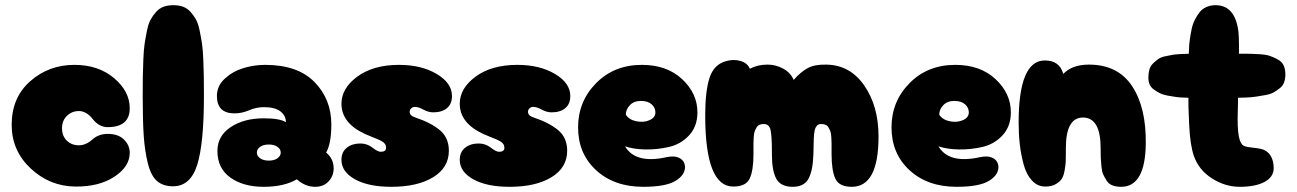

<svg xmlns="http://www.w3.org/2000/svg" viewBox="-20 -720 4999 740"><path d="M270 -1Q362 0 421 -39Q480 -78 480 -131Q480 -160 458 -182Q436 -204 395 -204Q360 -204 335.5 -182Q311 -160 284 -160Q256 -160 237.5 -178Q219 -196 219 -226Q219 -255 238 -273.5Q257 -292 284 -292Q313 -292 337.5 -261Q362 -230 395 -230Q480 -230 480 -303Q480 -368 419.5 -419Q359 -470 267 -470Q168 -470 96.5 -407Q25 -344 25 -239Q25 -139 98.5 -70.5Q172 -2 270 -1Z M647 -2Q714 -2 740 -84.5Q766 -167 766 -351Q766 -397 765.5 -425.5Q765 -454 763.5 -491.5Q762 -529 758.5 -552Q755 -575 749.5 -602Q744 -629 735.5 -644.5Q727 -660 714.5 -674Q702 -688 685.5 -694Q669 -700 648 -700Q627 -700 610.5 -694Q594 -688 581.5 -674Q569 -660 560.5 -644.5Q552 -629 546.5 -602Q541 -575 537.5 -552Q534 -529 532.5 -491.5Q531 -454 530.5 -425.5Q530 -397 530 -351Q530 -254 534 -196Q538 -138 550 -90Q562 -42 585.5 -22Q609 -2 647 -2Z M996 0Q1075 0 1124 -29Q1156 0 1195 0Q1227 0 1246.5 -21Q1266 -42 1266 -71Q1266 -108 1237 -132Q1257 -167 1257 -240Q1257 -338 1192 -404Q1127 -470 1002 -470Q959 -470 918 -457.5Q877 -445 846.5 -417Q816 -389 816 -350Q816 -283 884 -283Q912 -283 940 -295Q968 -307 997 -307Q1040 -307 1061 -290.5Q1082 -274 1082 -249Q1059 -264 996 -264Q920 -264 869 -230Q818 -196 818 -138Q818 -71 868 -35.5Q918 0 996 0ZM1049.5 -110Q1037 -101 1016 -101Q995 -101 982.5 -110Q970 -119 970 -132Q970 -145 982.5 -154Q995 -163 1016 -163Q1037 -163 1049.5 -154Q1062 -145 1062 -132Q1062 -119 1049.5 -110Z M1488 0Q1589 0 1649.5 -37Q1710 -74 1710 -139Q1710 -190 1674.5 -219Q1639 -248 1581 -267Q1559 -274 1559 -289Q1559 -297 1565 -302.5Q1571 -308 1579 -308Q1593 -308 1612 -297.5Q1631 -287 1650 -287Q1683 -287 1702.5 -303Q1722 -319 1722 -350Q1722 -400 1663 -435Q1604 -470 1518 -470Q1419 -470 1357.5 -425Q1296 -380 1296 -320Q1296 -246 1386 -204Q1397 -199 1412 -193Q1427 -187 1435.5 -183.5Q1444 -180 1452.5 -175Q1461 -170 1464.5 -164Q1468 -158 1468 -150Q1468 -135 1447 -135Q1436 -135 1415.5 -151Q1395 -167 1369 -167Q1337 -167 1316.5 -150.5Q1296 -134 1296 -104Q1296 -58 1348 -29Q1400 0 1488 0Z M1944 0Q2045 0 2105.5 -37Q2166 -74 2166 -139Q2166 -190 2130.5 -219Q2095 -248 2037 -267Q2015 -274 2015 -289Q2015 -297 2021 -302.5Q2027 -308 2035 -308Q2049 -308 2068 -297.5Q2087 -287 2106 -287Q2139 -287 2158.5 -303Q2178 -319 2178 -350Q2178 -400 2119 -435Q2060 -470 1974 -470Q1875 -470 1813.5 -425Q1752 -380 1752 -320Q1752 -246 1842 -204Q1853 -199 1868 -193Q1883 -187 1891.5 -183.5Q1900 -180 1908.5 -175Q1917 -170 1920.5 -164Q1924 -158 1924 -150Q1924 -135 1903 -135Q1892 -135 1871.5 -151Q1851 -167 1825 -167Q1793 -167 1772.5 -150.5Q1752 -134 1752 -104Q1752 -58 1804 -29Q1856 0 1944 0Z M2459 0Q2547 0 2584.5 -23.5Q2622 -47 2620 -79Q2618 -101 2598.5 -111Q2579 -121 2548 -114Q2429 -88 2389 -156Q2421 -145 2466.5 -144Q2512 -143 2558 -153.5Q2604 -164 2636 -198.5Q2668 -233 2668 -287Q2668 -360 2609 -415Q2550 -470 2454 -470Q2347 -470 2277.5 -399.5Q2208 -329 2208 -229Q2208 -128 2277.5 -64Q2347 0 2459 0ZM2392 -278Q2392 -298 2407.5 -314.5Q2423 -331 2450 -331Q2477 -331 2491.5 -318Q2506 -305 2506 -287Q2506 -267 2483.5 -257Q2461 -247 2433 -252.5Q2405 -258 2392 -278Z M3035 0Q3079 0 3096 -31Q3113 -62 3115 -126Q3115 -135 3115.5 -147.5Q3116 -160 3116 -168Q3116 -176 3116.5 -186Q3117 -196 3117.5 -202Q3118 -208 3119.5 -215.5Q3121 -223 3123 -227Q3125 -231 3128 -235Q3131 -239 3135.5 -240.5Q3140 -242 3145 -242Q3155 -242 3162 -239Q3169 -236 3173.5 -228Q3178 -220 3180.5 -213.5Q3183 -207 3184 -191.5Q3185 -176 3185 -167.5Q3185 -159 3185 -138Q3185 -130 3185 -126Q3185 -63 3199.5 -31.5Q3214 0 3263 0Q3366 0 3366 -194Q3366 -311 3311 -390.5Q3256 -470 3164 -471Q3120 -472 3093 -457.5Q3066 -443 3039 -412Q3027 -440 2998.5 -455.5Q2970 -471 2938 -471Q2900 -471 2870 -455Q2861 -477 2834 -485Q2807 -493 2777 -484Q2731 -471 2714.5 -419.5Q2698 -368 2698 -275Q2698 -1 2806 -1Q2855 -1 2869.5 -32Q2884 -63 2884 -126Q2884 -130 2884 -138Q2884 -158 2884 -167.5Q2884 -177 2885 -191.5Q2886 -206 2888.5 -213Q2891 -220 2895.5 -228Q2900 -236 2907 -239Q2914 -242 2924 -242Q2945 -242 2950 -218Q2955 -194 2955 -137Q2955 -130 2955 -126Q2955 -62 2972 -31Q2989 0 3035 0Z M3667 0Q3755 0 3792.5 -23.5Q3830 -47 3828 -79Q3826 -101 3806.5 -111Q3787 -121 3756 -114Q3637 -88 3597 -156Q3629 -145 3674.5 -144Q3720 -143 3766 -153.5Q3812 -164 3844 -198.5Q3876 -233 3876 -287Q3876 -360 3817 -415Q3758 -470 3662 -470Q3555 -470 3485.5 -399.5Q3416 -329 3416 -229Q3416 -128 3485.5 -64Q3555 0 3667 0ZM3600 -278Q3600 -298 3615.5 -314.5Q3631 -331 3658 -331Q3685 -331 3699.5 -318Q3714 -305 3714 -287Q3714 -267 3691.5 -257Q3669 -247 3641 -252.5Q3613 -258 3600 -278Z M4301 0Q4394 0 4396 -166Q4398 -306 4343 -388.5Q4288 -471 4177 -471Q4112 -471 4078 -435Q4064 -487 4007 -487Q3906 -487 3906 -247Q3906 -203 3910.5 -163.5Q3915 -124 3925.5 -85.5Q3936 -47 3957.5 -24Q3979 -1 4009 -1Q4032 -1 4047.5 -9.5Q4063 -18 4071 -29Q4079 -40 4083 -62Q4087 -84 4087.5 -97Q4088 -110 4088 -138Q4088 -145 4088 -149Q4088 -267 4154 -267Q4222 -267 4222 -149Q4222 -124 4222.5 -112.5Q4223 -101 4225 -79.5Q4227 -58 4232 -47.5Q4237 -37 4245 -24Q4253 -11 4267.5 -5.5Q4282 0 4301 0Z M4758 0Q4819 0 4854 -19Q4889 -38 4889 -72Q4889 -102 4876 -121.5Q4863 -141 4840 -146Q4827 -149 4803.5 -151.5Q4780 -154 4772 -159Q4764 -164 4758 -181Q4750 -205 4750 -262Q4750 -267 4754 -443Q4757 -565 4753 -599Q4740 -700 4665 -700Q4646 -700 4630 -693Q4614 -686 4604 -673.5Q4594 -661 4585.5 -644.5Q4577 -628 4573 -609Q4569 -590 4566 -569.5Q4563 -549 4562.5 -529.5Q4562 -510 4561 -491.5Q4560 -473 4561 -458Q4561 -448 4561 -443V-388Q4560 -332 4560.5 -310.5Q4561 -289 4563 -244.5Q4565 -200 4569.5 -170.5Q4574 -141 4581 -120Q4600 -65 4651 -32.5Q4702 0 4758 0ZM4656 -344Q4668 -344 4696 -343.5Q4724 -343 4739.5 -343Q4755 -343 4780.5 -344Q4806 -345 4821 -347.5Q4836 -350 4856.5 -353.5Q4877 -357 4889 -364Q4901 -371 4912.5 -380Q4924 -389 4929 -402.5Q4934 -416 4934 -433Q4934 -453 4927.5 -467.5Q4921 -482 4904.5 -491Q4888 -500 4873 -505Q4858 -510 4827.5 -511.5Q4797 -513 4777.5 -513Q4758 -513 4717.5 -512.5Q4677 -512 4656 -512Q4642 -512 4615.5 -512.5Q4589 -513 4575 -513Q4561 -513 4537.5 -512Q4514 -511 4501 -509Q4488 -507 4470.5 -503Q4453 -499 4443.5 -492Q4434 -485 4424 -475.5Q4414 -466 4410 -452Q4406 -438 4406 -421Q4406 -406 4411 -394.5Q4416 -383 4427 -375Q4438 -367 4450 -361Q4462 -355 4480.5 -351.5Q4499 -348 4514 -346Q4529 -344 4551 -343.5Q4573 -343 4587 -343Q4601 -343 4623.5 -343.5Q4646 -344 4656 -344Z"/></svg>

Font: Cherry Bomb
Style: Regular
Weight: 400
Designer: satsuyako
Foundry: satsuyako
Version: Version 4.0